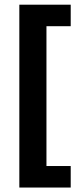

<svg xmlns="http://www.w3.org/2000/svg" viewBox="-20 -696 355 839"><path d="M64.5 123.5V-675.5H289V-581.5H183V29.5H289V123.5Z"/></svg>

Font: Anek Bangla SemiBold
Style: Regular
Weight: 600
Designer: Sulekha Rajkumar (Bangla), Yesha Goshar (Latin)
Foundry: Ek Type
Version: Version 1.003